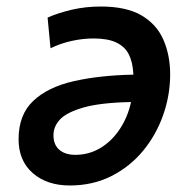

<svg xmlns="http://www.w3.org/2000/svg" viewBox="-20 -553 568 589"><path d="M194 16Q124 16 80.5 -22Q37 -60 37 -126Q37 -201 82 -243.5Q127 -286 206.5 -304Q286 -322 389 -324Q389 -325 389 -326Q389 -327 389 -327Q387 -363 375 -386.5Q363 -410 337 -422.5Q311 -435 267 -435Q234 -435 200 -427.5Q166 -420 135 -405L126 -499Q157 -513 199.5 -523Q242 -533 289 -533Q368 -533 414.5 -505.5Q461 -478 481.5 -430.5Q502 -383 502 -325Q502 -261 480.5 -200Q459 -139 419 -90.5Q379 -42 322 -13Q265 16 194 16ZM211 -78Q253 -78 288 -99Q323 -120 347.5 -157Q372 -194 382 -240Q287 -238 235.5 -223Q184 -208 164 -186.5Q144 -165 144 -138Q144 -109 162 -93.5Q180 -78 211 -78Z"/></svg>

Font: Ubuntu Sans SemiBold
Style: Italic
Weight: 600
Italic angle: -13.5°
Designer: Dalton Maag Ltd
Foundry: Dalton Maag Ltd
Version: Version 1.006